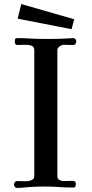

<svg xmlns="http://www.w3.org/2000/svg" viewBox="-20 -924 453 947"><path d="M356 -720Q356 -702 340 -702Q329 -702 318 -702.5Q307 -703 296 -703Q286 -703 274.5 -695.5Q263 -688 263 -676V-54Q263 -42 273 -36.5Q283 -31 293 -31Q304 -31 315.5 -31.5Q327 -32 338 -32Q354 -32 354 -18Q354 -10 352 -4.5Q350 1 341 1Q306 1 270.5 -1.5Q235 -4 199 -4Q183 -4 166 -3.5Q149 -3 132 -2Q115 -1 97.5 1Q80 3 63 3Q57 3 53 -2.5Q49 -8 49 -14Q49 -21 53.5 -26Q58 -31 65 -31Q76 -31 87.5 -30.5Q99 -30 111 -30Q121 -30 135 -35.5Q149 -41 149 -54V-677Q149 -695 133 -699.5Q117 -704 97.5 -703Q78 -702 67 -702Q53 -702 53 -718Q53 -726 54.5 -731Q56 -736 66 -736Q98 -736 130.5 -734Q163 -732 195 -732Q218 -732 240.5 -732Q263 -732 285 -733Q299 -733 313.5 -734.5Q328 -736 341 -736Q348 -736 352 -731Q356 -726 356 -720ZM346 -829 333 -780 67 -832 85 -904Z"/></svg>

Font: Kaisei Opti Medium
Style: Regular
Weight: 500
Designer: Font-Kai, 金井和夫
Foundry: KAZUO KANAI
Version: Version 5.003